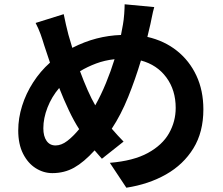

<svg xmlns="http://www.w3.org/2000/svg" viewBox="-20 -817 1040 895"><path d="M514 -541Q468 -536 428 -521Q388 -506 353 -485Q370 -439 388.5 -397Q407 -355 424 -326Q451 -374 474 -430Q497 -486 514 -541ZM277 -751Q282 -726 287.5 -702Q293 -678 299 -655L317 -594Q374 -623 430 -637.5Q486 -652 544 -654L553 -702Q557 -724 559 -752Q561 -780 561 -797L699 -784Q693 -764 687 -733Q681 -702 676 -683L667 -645Q746 -627 804.5 -580.5Q863 -534 895.5 -464.5Q928 -395 928 -307Q928 -201 881.5 -125.5Q835 -50 754 -4Q673 42 569 58L492 -58Q602 -67 669.5 -104Q737 -141 768 -196Q799 -251 799 -314Q799 -397 755.5 -456Q712 -515 637 -535Q611 -448 577.5 -365Q544 -282 501 -217Q515 -201 528.5 -186Q542 -171 556 -157L455 -77L421 -116Q371 -61 325.5 -35.5Q280 -10 224 -10Q183 -10 146.5 -33Q110 -56 87.5 -100.5Q65 -145 65 -209Q65 -266 83 -323.5Q101 -381 134.5 -433Q168 -485 213 -525L186 -606Q178 -633 169 -658Q160 -683 146 -710ZM349 -215Q325 -252 301.5 -301.5Q278 -351 256 -407Q221 -366 201.5 -316Q182 -266 182 -219Q182 -182 197 -160.5Q212 -139 239 -139Q266 -139 293.5 -160Q321 -181 349 -215Z"/></svg>

Font: Source Han Sans
Style: Bold
Weight: 700
Designer: Ryoko NISHIZUKA Ë•øÂ°öÊ∂ºÂ≠ê (kana, bopomofo & ideographs); Paul D. Hunt (Latin, Greek & Cyrillic); Sandoll Communicatio
Foundry: Adobe
Version: Version 2.004;hotconv 1.0.118;makeotfexe 2.5.65603